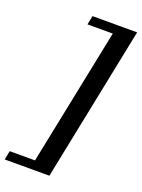

<svg xmlns="http://www.w3.org/2000/svg" viewBox="-173 -760 764 1034"><g transform="rotate(20 209.0 -243.5)"><path d="M-9 200H247L427 -687H171L161 -636H306L146 149H1Z"/></g></svg>

Font: Linux Libertine O
Style: Bold Italic
Weight: 700
Italic angle: -11.5°
Designer: Philipp H. Poll
Foundry: Philipp H. Poll
Version: Version 4.1.0